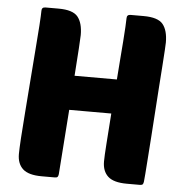

<svg xmlns="http://www.w3.org/2000/svg" viewBox="-51 -760 777 809"><g transform="rotate(5 337.0 -355.0)"><path d="M515 0Q459 0 435 -22Q411 -44 411 -85Q411 -107 415 -163Q419 -219 424 -289H246L226 -15Q225 -7 222 -3.5Q219 0 210 0H155Q99 0 75 -22Q51 -44 51 -85Q51 -105 54 -153.5Q57 -202 62 -264Q67 -326 72 -395Q77 -464 82 -525Q87 -586 90 -632Q93 -678 93 -695Q93 -710 109 -710H164Q225 -710 246 -684Q267 -658 267 -607Q267 -599 264 -550.5Q261 -502 256 -434H435Q438 -478 441.5 -520Q445 -562 447.5 -597Q450 -632 451.5 -657.5Q453 -683 453 -695Q453 -710 469 -710H524Q585 -710 606 -684Q627 -658 627 -607Q627 -602 625.5 -575Q624 -548 621 -507Q618 -466 614.5 -415.5Q611 -365 607.5 -312Q604 -259 600.5 -208.5Q597 -158 594 -117Q591 -76 589 -48.5Q587 -21 586 -15Q585 -7 582 -3.5Q579 0 570 0Z"/></g></svg>

Font: PoetsenOne
Style: Regular
Weight: 400
Designer: Rodrigo Fuenzalida, Pablo Impallari
Foundry: Pablo Impallari, Rodrigo Fuenzalida
Version: Version 1.000; ttfautohint (v0.8) -G 200 -r 50